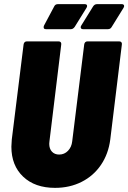

<svg xmlns="http://www.w3.org/2000/svg" viewBox="-20 -900 620 928"><path d="M35 -191Q35 -202 37 -226L94 -685Q95 -692 99 -696Q103 -700 110 -700H263Q270 -700 273.5 -696Q277 -692 276 -685L219 -217Q218 -213 218 -205Q218 -181 231 -167Q244 -153 266 -153Q291 -153 308.5 -171Q326 -189 329 -217L387 -685Q388 -692 392 -696Q396 -700 403 -700H556Q563 -700 566.5 -696Q570 -692 569 -685L513 -226Q504 -156 468 -103Q432 -50 374.5 -21Q317 8 246 8Q149 8 92 -46Q35 -100 35 -191ZM191 -768Q191 -774 193 -777L242 -869Q247 -880 260 -880H389Q401 -880 401 -871Q401 -867 398 -862L341 -770Q333 -759 323 -759H202Q191 -759 191 -768ZM370 -768Q370 -773 373 -777L430 -869Q437 -880 449 -880H569Q574 -880 577 -877.5Q580 -875 580 -871Q580 -867 577 -862L520 -770Q514 -759 502 -759H381Q376 -759 373 -761.5Q370 -764 370 -768Z"/></svg>

Font: Barlow Semi Condensed Black
Style: Italic
Weight: 900
Width: 4
Italic angle: -7°
Designer: Jeremy Tribby
Foundry: Tribby Type
Version: Version 1.408